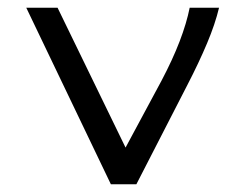

<svg xmlns="http://www.w3.org/2000/svg" viewBox="-20 -477 640 497"><path d="M267 0 48 -457H129L305 -95L398 -268Q427 -323 445 -370Q463 -417 471 -457H547Q537 -415 516 -365Q495 -315 465 -257L333 0Z"/></svg>

Font: Inconsolata Expanded
Style: Regular
Weight: 400
Width: 7
Monospace: yes
Designer: Raph Levien, Cyreal, Brenton Simpson
Foundry: Raph Levien, Cyreal, Google
Version: Version 3.000; ttfautohint (v1.8.2.53-6de2)